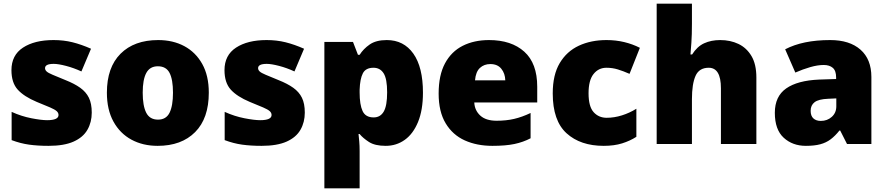

<svg xmlns="http://www.w3.org/2000/svg" viewBox="-20 -780 4804 1040"><path d="M477 -170Q477 -118 453.5 -77Q430 -36 378.5 -13Q327 10 243 10Q184 10 137.5 3.5Q91 -3 43 -21V-174Q96 -150 150 -139.5Q204 -129 235 -129Q297 -129 297 -157Q297 -169 287 -178Q277 -187 251.5 -198Q226 -209 179 -228Q110 -257 76 -294.5Q42 -332 42 -400Q42 -481 104.5 -522Q167 -563 270 -563Q325 -563 373 -551Q421 -539 473 -516L421 -393Q380 -412 338 -423Q296 -434 271 -434Q224 -434 224 -411Q224 -401 232.5 -393Q241 -385 265 -375Q289 -365 335 -346Q383 -327 414.5 -304.5Q446 -282 461.5 -250.5Q477 -219 477 -170Z M1111 -278Q1111 -139 1037 -64.5Q963 10 834 10Q754 10 692 -23.5Q630 -57 594.5 -121.5Q559 -186 559 -278Q559 -415 633 -489Q707 -563 837 -563Q917 -563 978.5 -530Q1040 -497 1075.5 -433.5Q1111 -370 1111 -278ZM753 -278Q753 -207 772 -169.5Q791 -132 836 -132Q880 -132 898.5 -169.5Q917 -207 917 -278Q917 -349 898.5 -385Q880 -421 835 -421Q792 -421 772.5 -385Q753 -349 753 -278Z M1631 -170Q1631 -118 1607.5 -77Q1584 -36 1532.5 -13Q1481 10 1397 10Q1338 10 1291.5 3.5Q1245 -3 1197 -21V-174Q1250 -150 1304 -139.5Q1358 -129 1389 -129Q1451 -129 1451 -157Q1451 -169 1441 -178Q1431 -187 1405.5 -198Q1380 -209 1333 -228Q1264 -257 1230 -294.5Q1196 -332 1196 -400Q1196 -481 1258.5 -522Q1321 -563 1424 -563Q1479 -563 1527 -551Q1575 -539 1627 -516L1575 -393Q1534 -412 1492 -423Q1450 -434 1425 -434Q1378 -434 1378 -411Q1378 -401 1386.5 -393Q1395 -385 1419 -375Q1443 -365 1489 -346Q1537 -327 1568.5 -304.5Q1600 -282 1615.5 -250.5Q1631 -219 1631 -170Z M2075 -563Q2167 -563 2219 -489.5Q2271 -416 2271 -278Q2271 -184 2244.5 -119.5Q2218 -55 2172.5 -22.5Q2127 10 2069 10Q2011 10 1978.5 -11Q1946 -32 1928 -54H1922Q1924 -35 1926 -13Q1928 9 1928 38V240H1737V-553H1892L1919 -483H1928Q1948 -515 1982.5 -539Q2017 -563 2075 -563ZM2003 -413Q1961 -413 1945.5 -383Q1930 -353 1928 -294V-279Q1928 -213 1944 -178.5Q1960 -144 2004 -144Q2040 -144 2058.5 -175.5Q2077 -207 2077 -280Q2077 -353 2058 -383Q2039 -413 2003 -413Z M2629 -563Q2750 -563 2820 -500Q2890 -437 2890 -310V-225H2549Q2551 -182 2581.5 -154Q2612 -126 2670 -126Q2722 -126 2765 -136Q2808 -146 2854 -168V-31Q2814 -10 2766.5 0Q2719 10 2647 10Q2563 10 2497.5 -19.5Q2432 -49 2394 -112Q2356 -175 2356 -273Q2356 -373 2390.5 -437Q2425 -501 2486.5 -532Q2548 -563 2629 -563ZM2636 -433Q2602 -433 2579.5 -412Q2557 -391 2553 -345H2717Q2716 -382 2695.5 -407.5Q2675 -433 2636 -433Z M3250 10Q3124 10 3049 -58Q2974 -126 2974 -274Q2974 -375 3012 -438.5Q3050 -502 3115.5 -532.5Q3181 -563 3265 -563Q3316 -563 3361.5 -552Q3407 -541 3446 -521L3390 -380Q3356 -395 3326.5 -404Q3297 -413 3265 -413Q3222 -413 3195 -379Q3168 -345 3168 -275Q3168 -203 3195.5 -172.5Q3223 -142 3266 -142Q3307 -142 3348.5 -155Q3390 -168 3427 -191V-39Q3393 -17 3350 -3.5Q3307 10 3250 10Z M3728 -652Q3728 -591 3725 -549Q3722 -507 3720 -485H3729Q3756 -528 3794 -545.5Q3832 -563 3881 -563Q3936 -563 3980 -542Q4024 -521 4050.5 -476.5Q4077 -432 4077 -360V0H3885V-302Q3885 -413 3819 -413Q3767 -413 3747.5 -369Q3728 -325 3728 -243V0H3537V-760H3728Z M4477 -563Q4582 -563 4641 -511Q4700 -459 4700 -363V0H4568L4531 -73H4527Q4504 -44 4479.5 -25.5Q4455 -7 4423 1.5Q4391 10 4345 10Q4273 10 4225 -34Q4177 -78 4177 -169Q4177 -258 4238.5 -301Q4300 -344 4417 -349L4509 -352V-360Q4509 -397 4491 -412.5Q4473 -428 4442 -428Q4409 -428 4369 -416.5Q4329 -405 4288 -387L4233 -513Q4281 -538 4341.5 -550.5Q4402 -563 4477 -563ZM4466 -245Q4414 -243 4392.5 -226.5Q4371 -210 4371 -180Q4371 -152 4386 -138.5Q4401 -125 4426 -125Q4461 -125 4485.5 -147Q4510 -169 4510 -204V-247Z"/></svg>

Font: Noto Sans Syriac Eastern Black
Style: Regular
Weight: 900
Designer: Patrick Giasson and the Monotype Design Team
Foundry: Monotype Imaging Inc.
Version: Version 3.001; ttfautohint (v1.8.4.7-5d5b)